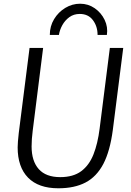

<svg xmlns="http://www.w3.org/2000/svg" viewBox="-20 -1005 704 1033"><path d="M294 8Q187 8 131 -49.2Q75 -106.5 75 -212Q75 -236 81 -290L139 -747H212L156 -302Q150 -255.5 150 -217Q150 -138.5 188.5 -95.2Q227 -52 304 -52Q374 -52 417 -84Q460 -116 483 -174.5Q506 -233 516 -313L571 -747H643L587 -306Q572 -192 536 -123Q499.5 -54 440 -23Q380.5 8 294 8ZM411 -985Q454.5 -985 489.5 -960.8Q524.5 -936.5 543 -898Q561.5 -859.5 555 -817H505Q505 -863 480 -896.5Q455 -930 409 -930Q377 -930 353.2 -912.8Q329.5 -895.5 315.2 -869.5Q301 -843.5 297 -817H248Q248 -864 271 -902Q294 -940 331.2 -962.5Q368.5 -985 411 -985Z"/></svg>

Font: Merriweather Sans Light
Style: Italic
Weight: 300
Italic angle: -7.5°
Designer: Eben Sorkin
Foundry: Eben Sorkin
Version: Version 2.001; ttfautohint (v1.8.3)